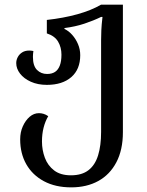

<svg xmlns="http://www.w3.org/2000/svg" viewBox="-20 -556 635 828"><path d="M287 252Q219 252 169.5 225.5Q120 199 93.5 152.5Q67 106 67 45Q67 14 78.5 -11.5Q90 -37 108 -52.5Q126 -68 148 -68Q158 -68 168 -65Q178 -62 188 -55Q175 -33 168 -5.5Q161 22 161 54Q161 91 173.5 124.5Q186 158 213.5 179Q241 200 286 200Q333 200 361.5 178Q390 156 403 114Q416 72 416 13V-383Q416 -402 417 -425.5Q418 -449 422 -483H416Q383 -467 344 -454Q305 -441 258 -435V-431Q276 -423 291.5 -405.5Q307 -388 316.5 -365.5Q326 -343 326 -318Q326 -257 287.5 -223.5Q249 -190 182 -190Q143 -190 113 -203.5Q83 -217 66.5 -238.5Q50 -260 50 -284Q50 -297 56.5 -309.5Q63 -322 75.5 -330Q88 -338 106 -338Q110 -338 114.5 -337.5Q119 -337 124 -336Q123 -329 122.5 -323Q122 -317 122 -311Q122 -272 139.5 -254.5Q157 -237 183 -237Q204 -237 217.5 -246Q231 -255 238 -273.5Q245 -292 245 -320Q245 -352 230.5 -376.5Q216 -401 182 -412V-470Q254 -478 313.5 -494.5Q373 -511 416 -536H510V14Q510 90 482 143.5Q454 197 404 224.5Q354 252 287 252Z"/></svg>

Font: Noto Serif Georgian
Style: Regular
Weight: 400
Designer: Monotype Design Team, Akaki Razmadze
Foundry: Google LLC
Version: Version 2.002